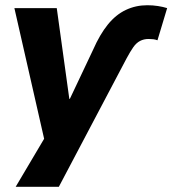

<svg xmlns="http://www.w3.org/2000/svg" viewBox="-20 -534 659 734"><path d="M336 -344Q362 -403 392.5 -440.5Q423 -478 461 -496Q499 -514 543 -514Q564 -514 583.5 -511Q603 -508 619 -503L582 -380Q574 -383 566 -384Q558 -385 548 -385Q530 -385 515.5 -377.5Q501 -370 489.5 -353.5Q478 -337 464 -311L205 180H40L165 -31L157 33L35 -503H197L245 -156H247Z"/></svg>

Font: Nunito Sans 7pt SemiCondensed ExtraBold
Style: Italic
Weight: 800
Width: 4
Italic angle: -9°
Designer: Vernon Adams
Foundry: Vernon Adams
Version: Version 3.101;gftools[0.9.27]